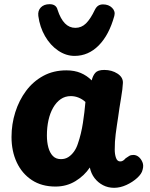

<svg xmlns="http://www.w3.org/2000/svg" viewBox="-20 -888 716 917"><path d="M35 -234Q35 -295 53 -352Q71 -409 104.5 -454Q138 -499 186.5 -525.5Q235 -552 297 -552Q336 -552 365.5 -539.5Q395 -527 418 -504Q423 -526 435 -540Q447 -554 478 -554Q514 -554 541 -536.5Q568 -519 567 -492Q566 -465 558 -418.5Q550 -372 544 -327Q542 -313 538.5 -291Q535 -269 532.5 -247.5Q530 -226 529 -211Q528 -196 528 -173.5Q528 -151 534 -134Q540 -117 554 -117Q562 -117 568 -121Q574 -125 580 -132Q590 -139 597.5 -143.5Q605 -148 617 -148Q631 -148 642.5 -138.5Q654 -129 660.5 -113Q667 -97 661 -77Q657 -58 635 -38Q613 -18 583.5 -4.5Q554 9 525 9Q496 9 472 -3.5Q448 -16 431.5 -37.5Q415 -59 409 -88Q383 -49 340.5 -23Q298 3 245 3Q179 3 132 -28Q85 -59 60 -112.5Q35 -166 35 -234ZM204 -241Q204 -209 211 -183.5Q218 -158 232.5 -143Q247 -128 271 -128Q291 -128 306 -137.5Q321 -147 333 -163.5Q345 -180 352 -202Q360 -225 366 -250Q372 -275 376 -301Q380 -327 383 -352Q386 -377 388 -401Q374 -414 356 -421.5Q338 -429 318 -429Q291 -429 270 -414.5Q249 -400 234 -374Q219 -348 211.5 -314Q204 -280 204 -241ZM336 -621Q295 -621 257.5 -646.5Q220 -672 195 -715.5Q170 -759 163 -812Q160 -837 175 -852.5Q190 -868 217 -868Q233 -868 242.5 -861Q252 -854 255 -841Q269 -798 290 -776.5Q311 -755 340 -755Q369 -755 390.5 -776Q412 -797 433 -841Q440 -855 449.5 -861Q459 -867 472 -867Q499 -867 515.5 -850.5Q532 -834 526 -812Q501 -721 451.5 -671Q402 -621 336 -621Z"/></svg>

Font: Playpen Sans
Style: Bold
Weight: 700
Designer: Laura Meseguer, Veronika Burian, José Scaglione
Foundry: TypeTogether
Version: Version 1.001